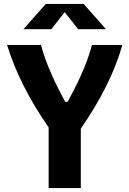

<svg xmlns="http://www.w3.org/2000/svg" viewBox="-20 -959 660 979"><path d="M392 0V-303C491.5 -447 564 -588.5 604 -730H449C420 -620 368.5 -520.5 325 -440H312.5C269.5 -520.5 218 -620 189 -730H16C60 -587 129 -453 228 -309V0ZM99.5 -810H241.5L310 -897L378.5 -810H520.5L406.5 -939H213.5Z"/></svg>

Font: Monaspace Argon ExtraBold
Style: Bold
Weight: 800
Designer: Riley Cran & the Lettermatic Team
Foundry: Lettermatic
Version: Version 1.000 (Monaspace Argon)